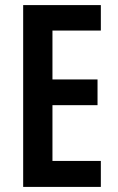

<svg xmlns="http://www.w3.org/2000/svg" viewBox="-20 -734 463 754"><path d="M376 0H71V-714H376V-614H186V-422H363V-321H186V-102H376Z"/></svg>

Font: Noto Sans Telugu ExtraCondensed SemiBold
Style: Regular
Weight: 600
Width: 2
Designer: Jelle Bosma - Monotype Design Team
Foundry: Monotype Imaging Inc.
Version: Version 2.005; ttfautohint (v1.8.4.7-5d5b)